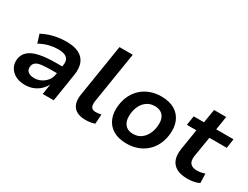

<svg xmlns="http://www.w3.org/2000/svg" viewBox="-67 -1204 2213 1714"><g transform="rotate(30 1040.0 -347.5)"><path d="M222 10Q165 10 124.5 -12Q84 -34 63.5 -71.5Q43 -109 49 -156Q56 -206 92.5 -238Q129 -270 198.5 -285Q268 -300 371 -300H449L438 -224H371Q310 -224 269 -219.5Q228 -215 207 -200Q186 -185 182 -155Q178 -121 201 -102.5Q224 -84 265 -84Q301 -84 333.5 -100Q366 -116 389 -144.5Q412 -173 417 -209L433 -314Q442 -367 414 -391Q386 -415 324 -415Q282 -415 235 -404Q188 -393 136 -365L109 -452Q147 -472 187 -485Q227 -498 269.5 -504.5Q312 -511 356 -511Q432 -511 481.5 -487Q531 -463 552 -414.5Q573 -366 562 -290L516 0H403L418 -102H416Q398 -68 368.5 -42.5Q339 -17 302.5 -3.5Q266 10 222 10Z M848 10Q763 10 725.5 -35.5Q688 -81 701 -165L787 -705H924L839 -174Q836 -149 840 -131.5Q844 -114 857 -105Q870 -96 891 -96Q906 -96 920 -98Q934 -100 949 -103L942 -5Q919 3 897.5 6.5Q876 10 848 10Z M1270 10Q1187 10 1131.5 -23Q1076 -56 1052 -116Q1028 -176 1039 -253Q1047 -314 1072 -361.5Q1097 -409 1136 -442.5Q1175 -476 1225 -493.5Q1275 -511 1334 -511Q1417 -511 1472 -478Q1527 -445 1551 -386Q1575 -327 1565 -249Q1557 -188 1532 -140Q1507 -92 1468 -58.5Q1429 -25 1379 -7.5Q1329 10 1270 10ZM1278 -94Q1322 -94 1354 -114.5Q1386 -135 1407 -172Q1428 -209 1434 -257Q1444 -326 1415.5 -366.5Q1387 -407 1325 -407Q1283 -407 1250.5 -387Q1218 -367 1197 -330.5Q1176 -294 1170 -245Q1161 -176 1189 -135Q1217 -94 1278 -94Z M1897 10Q1827 10 1784 -14.5Q1741 -39 1725 -84Q1709 -129 1719 -193L1753 -405H1655L1670 -501H1776L1799 -641H1924L1902 -501H2080L2066 -405H1887L1853 -199Q1845 -145 1866.5 -120.5Q1888 -96 1937 -96Q1957 -96 1977.5 -100Q1998 -104 2016 -111L2019 -15Q1992 -1 1960.5 4.5Q1929 10 1897 10Z"/></g></svg>

Font: Nunito Sans 7pt
Style: Bold Italic
Weight: 700
Italic angle: -9°
Version: Version 3.101;gftools[0.9.27]